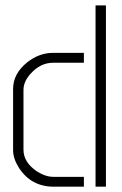

<svg xmlns="http://www.w3.org/2000/svg" viewBox="-20 -703 458 723"><path d="M29.3 -137.7V-368.2Q29.3 -425.8 83 -468.8Q127.9 -503.9 179.7 -503.9H295.9V-466.8H180.7Q131.8 -466.8 94.7 -424.8Q68.4 -395.5 68.4 -364.3V-139.6Q68.4 -91.8 119.1 -57.6Q151.4 -37.1 180.7 -37.1H295.9V0H182.6Q97.7 0 51.8 -70.3Q29.3 -105.5 29.3 -137.7ZM339.8 0V-682.6H378.9V0Z"/></svg>

Font: Post No Bills Colombo Light
Style: Regular
Weight: 300
Designer: Kosala Senevirathne, Siva Puranthara, Lasantha Premarathna, Tharique Azeez
Foundry: Mooniak
Version: Version 1.220 ; ttfautohint (v1.6)